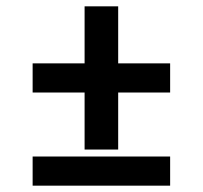

<svg xmlns="http://www.w3.org/2000/svg" viewBox="-20 -586 640 606"><path d="M247 -114V-294H83V-386H247V-566H353V-386H517V-294H353V-114ZM83 0V-92H517V0Z"/></svg>

Font: Iosevka SS04 Semibold Extended
Style: Regular
Weight: 600
Width: 7
Monospace: yes
Designer: Belleve Invis
Foundry: Belleve Invis
Version: Version 19.0.0; ttfautohint (v1.8.4)